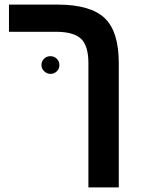

<svg xmlns="http://www.w3.org/2000/svg" viewBox="-20 -626 616 834"><path d="M496 -351V188H364V-352Q364 -427 332 -457.5Q300 -488 222 -488H19V-606H230Q373 -606 435 -547Q496 -489 496 -351ZM160 -343Q160 -360 171.5 -371Q183 -382 199 -382Q215 -382 226.5 -371Q238 -360 238 -343Q238 -327 226.5 -316Q215 -305 199 -305Q184 -305 172 -316.5Q160 -328 160 -343Z"/></svg>

Font: Libra Sans
Style: Bold
Weight: 700
Foundry: Context Ltd
Version: Version 1.000